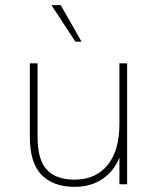

<svg xmlns="http://www.w3.org/2000/svg" viewBox="-20 -716 610 746"><path d="M270 10Q187 10 141.5 -36.5Q96 -83 96 -184V-470H126V-184Q126 -95 162 -56.5Q198 -18 270 -18Q313 -18 345.5 -33.5Q378 -49 400 -77Q422 -105 433 -145Q444 -185 444 -233V-470H474V0H444V-104Q423 -51 378 -20.5Q333 10 270 10ZM273 -554 180 -696H216L297 -554Z"/></svg>

Font: Celebes Thin
Style: Regular
Weight: 250
Designer: Anugrah Pasau
Foundry: Lafontype
Version: Version 1.000; ttfautohint (v1.8.4)